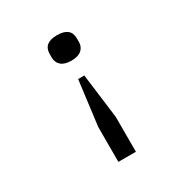

<svg xmlns="http://www.w3.org/2000/svg" viewBox="-164 -656 928 968"><g transform="rotate(-30 300.0 -172.0)"><path d="M351 182H249V-21L282 -281H318L351 -21ZM221 -441V-462Q221 -526 300 -526Q379 -526 379 -462V-441Q379 -413 359.5 -395.5Q340 -378 300 -378Q260 -378 240.5 -395.5Q221 -413 221 -441Z"/></g></svg>

Font: IBM Plex Mono Text
Style: Regular
Weight: 450
Designer: Mike Abbink, Paul van der Laan, Pieter van Rosmalen
Foundry: Bold Monday
Version: Version 2.000